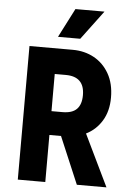

<svg xmlns="http://www.w3.org/2000/svg" viewBox="-60 -944 675 988"><g transform="rotate(5 277.5 -450.0)"><path d="M70 0V-690H293Q355 -690 404 -663Q453 -636 482 -585Q511 -534 511 -462Q511 -392 480.5 -342Q450 -292 399 -267L528 0H375L272 -243H212V0ZM212 -366H269Q319 -366 342.5 -390Q366 -414 366 -462Q366 -558 269 -558H212ZM212 -750 289 -900H439L327 -750Z"/></g></svg>

Font: Radio Canada Condensed
Style: Bold
Weight: 700
Width: 3
Designer: Charles Daoud, Etienne Aubert Bonn, Alexandre Saumier Demers, Jacques Le Bailly
Foundry: Radio-Canada
Version: Version 2.104; ttfautohint (v1.8.4.7-5d5b);gftools[0.9.28.de